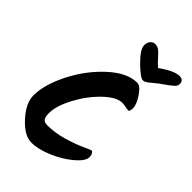

<svg xmlns="http://www.w3.org/2000/svg" viewBox="-284 -1107 1202 1202"><g transform="rotate(45 317.5 -505.5)"><path d="M598 -964Q635 -964 635 -929Q635 -912 619 -898Q603 -884 593.5 -877Q584 -870 567.5 -858.5Q551 -847 541 -839.5Q531 -832 516 -819.5Q501 -807 492 -800Q471 -782 455 -782Q432 -782 368.5 -844.5Q305 -907 305 -944Q305 -967 317.5 -982.5Q330 -998 350 -998Q370 -998 385 -986.5Q400 -975 423 -948.5Q446 -922 468 -904Q551 -964 598 -964ZM441 -747Q469 -747 502 -697.5Q535 -648 535 -616Q535 -584 522 -584Q516 -584 496.5 -588Q477 -592 463 -592Q413 -592 346 -528Q279 -464 231.5 -375Q184 -286 184 -221Q184 -189 194 -174.5Q204 -160 230 -160Q299 -160 370 -181Q441 -202 487 -223.5Q533 -245 539.5 -245Q546 -245 552.5 -233.5Q559 -222 559 -206Q559 -172 505 -125.5Q451 -79 374.5 -46Q298 -13 236 -13Q174 -13 105.5 -88Q37 -163 37 -231Q37 -326 98 -447.5Q159 -569 255.5 -658Q352 -747 441 -747Z"/></g></svg>

Font: Kalam
Style: Bold
Weight: 700
Version: Version 2.001;PS 1.0;hotconv 1.0.79;makeotf.lib2.5.61930; tt